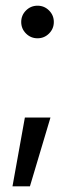

<svg xmlns="http://www.w3.org/2000/svg" viewBox="-20 -510 258 667"><path d="M23.4 137.2 66.4 -101.6H155.3L84 137.2ZM110.4 -377Q86.9 -377 70.3 -393.6Q53.7 -410.2 53.7 -433.6Q53.7 -457 70.3 -473.6Q86.9 -490.2 110.4 -490.2Q133.8 -490.2 150.4 -473.6Q167 -457 167 -433.6Q167 -410.2 150.4 -393.6Q133.8 -377 110.4 -377Z"/></svg>

Font: Inter Display
Style: Regular
Weight: 400
Designer: Rasmus Andersson
Foundry: rsms
Version: Version 4.000;git-37864ae